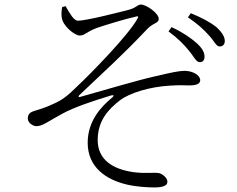

<svg xmlns="http://www.w3.org/2000/svg" viewBox="-20 -774 1040 843"><path d="M810 -551C831 -526 841 -501 857 -501C870 -501 878 -509 878 -525C878 -544 868 -563 842 -586C818 -607 783 -632 733 -655L720 -636C761 -606 789 -577 810 -551ZM897 -619C920 -595 929 -570 944 -570C957 -570 966 -577 967 -593C967 -613 955 -632 929 -656C905 -675 867 -696 818 -716L805 -698C849 -668 874 -645 897 -619ZM322 -683C359 -683 511 -722 549 -732C582 -742 583 -754 599 -754C621 -754 677 -717 677 -691C677 -671 653 -675 626 -646C512 -526 453 -475 327 -355C323 -351 325 -347 330 -348C437 -378 589 -423 657 -438C729 -455 766 -463 790 -463C826 -463 859 -444 859 -422C859 -408 847 -399 811 -399C790 -399 770 -401 726 -398C636 -393 547 -365 506 -333C458 -296 408 -245 409 -157C410 -74 473 -31 567 -18C620 -11 655 -18 678 -14C694 -10 715 7 715 24C715 40 698 49 657 49C630 49 579 46 540 37C447 16 365 -39 365 -147C365 -243 424 -306 473 -346C482 -354 480 -358 468 -355C392 -332 305 -303 254 -275C191 -241 167 -220 140 -220C124 -220 102 -235 102 -254C102 -269 109 -279 125 -285C150 -293 182 -302 210 -316C251 -333 277 -353 318 -394C382 -454 543 -619 583 -691C590 -703 586 -704 576 -701C524 -689 452 -667 404 -651C358 -633 352 -618 330 -618C308 -618 255 -660 251 -698C249 -710 250 -729 253 -743L268 -747C286 -716 303 -684 322 -683Z"/></svg>

Font: Noto Serif CJK KR Light
Style: Regular
Weight: 300
Designer: Ryoko NISHIZUKA 西塚涼子 (kana & ideographs); Frank Grießhammer (Latin, Greek & Cyrillic); Wenlong ZHANG 张文龙 (bopomofo); San
Foundry: Adobe
Version: Version 2.001;hotconv 1.1.0;makeotfexe 2.6.0